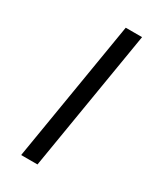

<svg xmlns="http://www.w3.org/2000/svg" viewBox="-235 -911 971 1141"><g transform="rotate(30 250.0 -340.0)"><path d="M114 143 274 -823H386L226 143Z"/></g></svg>

Font: Iosevka
Style: Bold Italic
Weight: 700
Italic angle: -9°
Monospace: yes
Designer: Belleve Invis
Foundry: Belleve Invis
Version: Version 32.5.0; ttfautohint (v1.8.4)